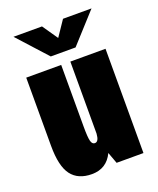

<svg xmlns="http://www.w3.org/2000/svg" viewBox="-132 -775 715 867"><g transform="rotate(-20 225.0 -342.0)"><path d="M413 -694 285 -553H166L38 -694H175L226 -620L276 -694ZM159.5 10Q93.5 10 61.2 -32.8Q29 -75.5 29 -173V-501H197V-204Q197 -153 201.8 -135Q206.5 -117 219.5 -117Q238.5 -117 241 -155V-501H410V0H281L261 -54.5Q230.5 10 159.5 10Z"/></g></svg>

Font: League Mono Condensed ExtraBold
Style: Regular
Weight: 800
Width: 1
Designer: Tyler Finck
Foundry: The League of Moveable Type / Tyler Finck
Version: Version 2.210